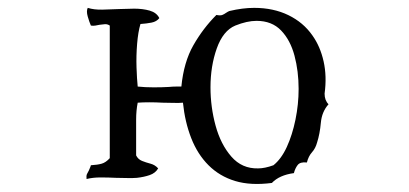

<svg xmlns="http://www.w3.org/2000/svg" viewBox="-20 -497 1040 488"><path d="M815 -232Q798 -213 795.5 -185Q793 -157 786 -135Q782 -120 773 -110Q764 -100 760 -84Q743 -86 736.5 -77.5Q730 -69 727 -57Q690 -52 671 -32Q617 -25 577.5 -37Q538 -49 510 -77Q482 -105 466 -146Q450 -187 445 -236Q435 -235 421 -235.5Q407 -236 393 -236Q376 -237 359.5 -237Q343 -237 330 -236Q326 -216 326 -192.5Q326 -169 326 -145Q326 -134 326 -123.5Q326 -113 326 -102Q331 -92 341 -88Q351 -84 362.5 -81Q374 -78 382 -69Q375 -57 360.5 -52Q346 -47 328 -45Q316 -44 302.5 -44.5Q289 -45 275 -45Q255 -46 235.5 -46Q216 -46 200 -42Q199 -50 201 -54.5Q203 -59 206 -64Q207 -67 208.5 -70Q210 -73 211 -77Q228 -78 238.5 -81Q249 -84 259 -95Q259 -153 259 -204.5Q259 -256 259 -309Q259 -338 259 -368.5Q259 -399 259 -432Q253 -436 246.5 -435.5Q240 -435 233 -434Q228 -433 222.5 -432Q217 -431 211 -432Q207 -441 203 -455Q199 -469 203 -477Q219 -472 240 -472.5Q261 -473 283 -474Q293 -474 302.5 -474.5Q312 -475 321 -475Q343 -475 360.5 -470Q378 -465 385 -451Q378 -442 365 -439.5Q352 -437 337 -436Q331 -416 328.5 -385.5Q326 -355 327 -325.5Q328 -296 330 -277Q349 -275 370.5 -275Q392 -275 409 -276Q419 -277 427 -277Q435 -277 441 -277Q447 -339 471.5 -382Q496 -425 530 -459Q540 -457 545 -459Q550 -461 554 -464Q560 -468 563 -469Q580 -473 595.5 -475Q611 -477 626 -477Q675 -477 713 -458.5Q751 -440 774 -407Q794 -379 802.5 -341Q811 -303 805 -259Q805 -242 815 -232ZM739 -271Q739 -316 728.5 -355.5Q718 -395 694.5 -419.5Q671 -444 632 -444Q608 -444 578 -432Q547 -419 531 -374Q515 -329 515 -275Q515 -225 528 -177.5Q541 -130 568 -99Q595 -68 636 -69Q653 -69 675 -77Q695 -93 709 -123.5Q723 -154 731 -193Q739 -232 739 -271Z"/></svg>

Font: Yuji Mai
Style: Regular
Weight: 400
Designer: Kataoka Yuji
Foundry: Kinuta Font Factory
Version: Version 3.002